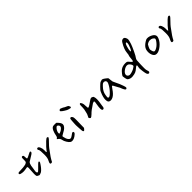

<svg xmlns="http://www.w3.org/2000/svg" viewBox="200 -1579 2514 2514"><g transform="rotate(-45 1456.5 -322.0)"><path d="M329.1 -418Q321.3 -418 287.1 -399.4Q252.9 -380.9 245.1 -380.9Q242.2 -380.9 238.8 -384.3Q235.4 -387.7 235.4 -412.1Q235.4 -436.5 229.5 -441.4Q227.5 -443.4 224.6 -444.8Q221.7 -446.3 218.8 -446.8Q215.8 -447.3 215.8 -447.3Q199.2 -447.3 199.2 -422.9Q199.2 -375 196.3 -364.7Q193.4 -354.5 177.7 -347.7Q172.9 -344.7 172.9 -344.7Q126 -331.1 47.9 -331.1Q46.9 -331.1 46.4 -331.1Q45.9 -331.1 45.9 -331.1Q34.2 -331.1 27.8 -326.2Q21.5 -321.3 21.5 -315.4Q21.5 -300.8 45.9 -296.9Q64.5 -292 85.9 -292Q106.4 -292 129.4 -296.4Q152.3 -300.8 156.2 -300.8Q168 -300.8 168 -282.2Q168 -267.6 165 -229Q162.1 -190.4 162.1 -173.8Q162.1 -149.4 166 -132.8Q169.9 -127 176.8 -123Q183.6 -119.1 191.4 -116.2Q199.2 -113.3 200.2 -112.3Q205.1 -112.3 210 -113.3Q214.8 -114.3 217.8 -115.7Q220.7 -117.2 223.1 -118.2Q225.6 -119.1 225.6 -119.1Q240.2 -121.1 261.2 -142.1Q282.2 -163.1 295.9 -182.6Q296.9 -184.6 311.5 -205.1Q326.2 -225.6 326.2 -234.4Q326.2 -239.3 323.2 -242.2Q320.3 -245.1 317.4 -245.1Q305.7 -245.1 244.1 -179.7Q221.7 -155.3 211.9 -155.3Q197.3 -155.3 197.3 -185.5Q197.3 -196.3 200.2 -204.1Q202.1 -213.9 206.1 -241.2Q209 -264.6 210.9 -276.4Q212.9 -288.1 218.8 -303.7Q224.6 -319.3 233.4 -326.2Q256.8 -342.8 300.8 -368.2Q338.9 -389.6 338.9 -406.2Q338.9 -410.2 335.9 -414.1Q333 -418 329.1 -418Z M475.6 -276.4Q475.6 -278.3 476.1 -284.2Q476.6 -290 476.6 -296.9Q476.6 -331.1 464.8 -357.4Q453.1 -383.8 436.5 -383.8Q429.7 -383.8 424.8 -378.9Q419.9 -374 419.9 -368.2Q419.9 -358.4 427.7 -350.6Q436.5 -336.9 436.5 -254.9Q436.5 -192.4 417 -160.2Q405.3 -137.7 405.3 -127Q405.3 -113.3 422.9 -113.3Q433.6 -113.3 439.5 -120.1Q441.4 -124 455.1 -148.9Q468.8 -173.8 473.6 -178.7Q478.5 -183.6 511.7 -231.4Q544.9 -279.3 558.6 -293Q605.5 -340.8 619.6 -357.4Q633.8 -374 633.8 -380.9Q633.8 -384.8 627.9 -388.7Q622.1 -392.6 618.2 -392.6Q614.3 -392.6 603.5 -386.7Q592.8 -379.9 579.1 -366.7Q565.4 -353.5 549.3 -336.4Q533.2 -319.3 525.4 -312.5Q514.6 -301.8 501 -283.2Q487.3 -264.6 482.4 -258.8H481.4Q481.4 -258.8 481.4 -258.8Q481.4 -258.8 480 -260.7Q478.5 -262.7 477.1 -267.1Q475.6 -271.5 475.6 -276.4Z M903.3 -204.1Q895.5 -204.1 870.1 -184.1Q844.7 -164.1 829.1 -164.1Q813.5 -164.1 798.8 -183.1Q784.2 -202.1 777.3 -237.3Q773.4 -250 773.4 -254.9Q773.4 -263.7 787.1 -269.5Q796.9 -274.4 803.7 -279.3Q829.1 -293 844.7 -303.2Q860.4 -313.5 874.5 -330.6Q888.7 -347.7 888.7 -365.2Q888.7 -390.6 861.3 -419.9Q861.3 -420.9 856 -426.8Q850.6 -432.6 845.2 -437.5Q839.8 -442.4 839.8 -441.4Q813.5 -442.4 813.5 -442.4Q786.1 -442.4 777.3 -438.5Q737.3 -420.9 718.8 -317.4Q715.8 -300.8 705.1 -293.9Q695.3 -289.1 695.3 -285.2Q695.3 -282.2 704.6 -276.9Q713.9 -271.5 724.1 -259.3Q734.4 -247.1 737.3 -227.5Q740.2 -205.1 759.3 -173.8Q778.3 -142.6 795.9 -131.8Q806.6 -125 821.3 -125Q859.4 -125 901.4 -162.1Q912.1 -171.9 915 -176.3Q918 -180.7 918 -187.5Q918 -199.2 912.1 -201.2Q907.2 -204.1 903.3 -204.1ZM818.4 -405.3Q827.1 -405.3 836.4 -395Q845.7 -384.8 845.7 -373Q845.7 -358.4 829.6 -343.8Q813.5 -329.1 800.3 -322.8Q787.1 -316.4 773.4 -311.5Q765.6 -311.5 765.6 -324.2Q765.6 -350.6 787.1 -380.9Q804.7 -405.3 818.4 -405.3Z M991.2 -505.9Q998 -496.1 1030.3 -476.1Q1062.5 -456.1 1072.3 -454.1Q1081.1 -453.1 1090.8 -449.2Q1100.6 -445.3 1106.4 -445.3Q1122.1 -445.3 1122.1 -456.1Q1122.1 -461.9 1117.2 -470.7Q1112.3 -482.4 1107.4 -486.8Q1102.5 -491.2 1082 -499Q1059.6 -507.8 1052.7 -514.6Q1046.9 -518.6 1037.1 -522.9Q1027.3 -527.3 1017.6 -531.2Q1007.8 -535.2 1006.8 -535.2Q997.1 -535.2 990.2 -528.3Q983.4 -521.5 983.4 -516.6Q983.4 -512.7 991.2 -505.9ZM1039.1 -350.6Q1032.2 -358.4 1023.4 -358.4Q1014.6 -358.4 1009.8 -350.6Q1006.8 -345.7 1004.4 -316.9Q1002 -288.1 1001 -264.6Q1000 -241.2 1000 -236.3Q1000 -227.5 1002.9 -178.7Q1004.9 -122.1 1011.7 -115.2Q1017.6 -109.4 1021.5 -109.4Q1029.3 -109.4 1040 -124Q1041 -123 1050.8 -137.7Q1053.7 -267.6 1053.7 -286.1Q1053.7 -318.4 1050.8 -329.6Q1047.9 -340.8 1039.1 -350.6Z M1269.5 -324.2Q1269.5 -362.3 1262.7 -376Q1252 -402.3 1241.2 -402.3Q1238.3 -402.3 1231.4 -396.5Q1226.6 -392.6 1226.6 -350.6Q1226.6 -346.7 1226.6 -342.8Q1226.6 -308.6 1215.8 -270.5Q1212.9 -256.8 1210.9 -250Q1209 -237.3 1198.2 -216.8Q1187.5 -196.3 1185.5 -190.4Q1185.5 -184.6 1192.9 -176.3Q1200.2 -168 1206.1 -167H1208Q1216.8 -167 1247.1 -195.3Q1278.3 -229.5 1362.3 -283.2Q1377 -290 1382.8 -290Q1392.6 -290 1392.6 -276.4Q1392.6 -271.5 1385.7 -231.9Q1378.9 -192.4 1378.9 -168.9Q1378.9 -130.9 1397.5 -130.9Q1406.2 -130.9 1414.1 -137.7Q1421.9 -145.5 1423.8 -177.7Q1424.8 -185.5 1427.7 -202.1Q1436.5 -254.9 1436.5 -281.2Q1436.5 -310.5 1428.7 -331.1Q1426.8 -336.9 1420.9 -340.8Q1415 -344.7 1408.2 -347.2Q1401.4 -349.6 1399.4 -350.6Q1380.9 -350.6 1360.4 -334Q1338.9 -317.4 1313 -301.3Q1287.1 -285.2 1279.3 -285.2Q1273.4 -285.2 1272 -292.5Q1270.5 -299.8 1269.5 -324.2Z M1815.4 -124Q1815.4 -133.8 1805.7 -162.1Q1790 -210 1763.7 -261.7Q1748 -292 1745.1 -301.8Q1742.2 -311.5 1740.2 -336.9Q1739.3 -361.3 1737.3 -367.2Q1735.4 -373 1728.5 -378.9Q1727.5 -379.9 1720.7 -385.3Q1713.9 -390.6 1709.5 -394Q1705.1 -397.5 1697.8 -402.8Q1690.4 -408.2 1685.1 -411.1Q1679.7 -414.1 1673.8 -416.5Q1668 -418.9 1664.1 -418.9Q1663.1 -418.9 1662.1 -418.9Q1634.8 -413.1 1625 -407.2Q1615.2 -401.4 1583 -370.1Q1562.5 -349.6 1553.7 -338.9Q1544.9 -328.1 1538.1 -311.5Q1508.8 -245.1 1508.8 -200.2Q1508.8 -185.5 1511.7 -172.9Q1519.5 -143.6 1554.7 -143.6Q1574.2 -143.6 1595.7 -155.3Q1633.8 -175.8 1671.9 -233.4Q1675.8 -238.3 1682.6 -248Q1694.3 -266.6 1700.2 -266.6Q1709 -266.6 1723.6 -234.4Q1728.5 -221.7 1739.7 -204.6Q1751 -187.5 1755.9 -175.8Q1781.2 -105.5 1797.9 -105.5Q1799.8 -105.5 1803.2 -106.4Q1806.6 -107.4 1811 -111.8Q1815.4 -116.2 1815.4 -124ZM1549.8 -209Q1549.8 -217.8 1554.7 -245.1Q1562.5 -297.9 1606.4 -343.8Q1627.9 -367.2 1637.2 -373Q1646.5 -378.9 1660.2 -378.9Q1660.2 -378.9 1660.2 -378.9Q1691.4 -375 1691.4 -346.7Q1691.4 -333 1681.6 -316.4Q1658.2 -268.6 1619.1 -228.5Q1583 -190.4 1565.4 -190.4Q1549.8 -190.4 1549.8 -209Z M2239.3 -602.5Q2228.5 -602.5 2217.3 -596.2Q2206.1 -589.8 2202.1 -582Q2200.2 -579.1 2195.3 -572.3Q2147.5 -494.1 2143.6 -435.5Q2141.6 -400.4 2132.8 -382.8Q2129.9 -376 2128.9 -354Q2127.9 -332 2125 -315.9Q2122.1 -299.8 2113.3 -299.8Q2112.3 -299.8 2112.3 -299.8Q2108.4 -299.8 2088.9 -322.3Q2071.3 -344.7 2062.5 -349.6Q2053.7 -354.5 2030.3 -354.5Q1977.5 -354.5 1941.4 -327.1Q1926.8 -315.4 1906.2 -290Q1885.7 -264.6 1885.7 -255.9Q1885.7 -246.1 1890.6 -222.7Q1895.5 -199.2 1900.4 -189.5Q1903.3 -181.6 1923.8 -171.9Q1942.4 -163.1 1959 -163.1Q1964.8 -163.1 1973.6 -163.1Q2014.6 -167 2036.1 -176.3Q2057.6 -185.5 2083 -208Q2106.4 -228.5 2114.3 -228.5Q2121.1 -228.5 2121.1 -217.8Q2121.1 -210 2116.2 -191.4Q2116.2 -191.4 2114.3 -169.9Q2114.3 -157.2 2120.1 -116.2Q2126 -75.2 2132.3 -60.5Q2138.7 -45.9 2150.4 -42Q2150.4 -42 2156.2 -41Q2158.2 -41 2161.6 -42Q2165 -43 2169.4 -47.9Q2173.8 -52.7 2173.8 -59.6Q2173.8 -68.4 2167 -86.9Q2161.1 -102.5 2161.1 -130.9Q2161.1 -140.6 2162.1 -193.4Q2164.1 -259.8 2166.5 -275.9Q2168.9 -292 2179.7 -306.6Q2191.4 -319.3 2221.2 -381.8Q2251 -444.3 2262.7 -478.5Q2279.3 -530.3 2279.3 -546.9Q2279.3 -564.5 2268.6 -583.5Q2257.8 -602.5 2239.3 -602.5ZM2229.5 -538.1Q2238.3 -538.1 2238.3 -521.5Q2238.3 -496.1 2216.8 -447.3Q2201.2 -413.1 2193.4 -413.1Q2188.5 -413.1 2188.5 -422.9Q2188.5 -448.2 2202.1 -493.2Q2215.8 -538.1 2229.5 -538.1ZM2083 -261.7Q2083 -252.9 2075.2 -246.1Q2067.4 -239.3 2046.9 -227.5Q2030.3 -218.8 2005.9 -211.4Q1981.4 -204.1 1965.8 -204.1Q1954.1 -204.1 1941.4 -213.9Q1928.7 -223.6 1928.7 -239.3Q1928.7 -267.6 1962.4 -293Q1996.1 -318.4 2024.4 -319.3Q2048.8 -319.3 2065.9 -297.9Q2083 -276.4 2083 -261.7Z M2467.8 -382.8Q2453.1 -382.8 2442.4 -377.9Q2395.5 -353.5 2370.6 -323.2Q2345.7 -293 2345.7 -246.1Q2345.7 -208 2362.3 -178.7Q2378.9 -149.4 2411.1 -149.4Q2450.2 -149.4 2500 -189.5Q2549.8 -229.5 2568.4 -277.3Q2576.2 -296.9 2576.2 -308.6Q2576.2 -339.8 2539.6 -361.3Q2502.9 -382.8 2467.8 -382.8ZM2514.6 -261.7Q2479.5 -215.8 2436.5 -198.2Q2424.8 -193.4 2418 -193.4Q2401.4 -193.4 2392.6 -222.7Q2386.7 -243.2 2386.7 -252Q2386.7 -262.7 2401.4 -293Q2411.1 -313.5 2416 -318.8Q2420.9 -324.2 2431.6 -329.1Q2439.5 -332 2445.3 -335Q2455.1 -339.8 2470.7 -339.8Q2496.1 -339.8 2513.7 -329.1Q2536.1 -314.5 2536.1 -300.8Q2536.1 -289.1 2514.6 -261.7Z M2724.6 -276.4Q2724.6 -278.3 2725.1 -284.2Q2725.6 -290 2725.6 -296.9Q2725.6 -331.1 2713.9 -357.4Q2702.1 -383.8 2685.5 -383.8Q2678.7 -383.8 2673.8 -378.9Q2668.9 -374 2668.9 -368.2Q2668.9 -358.4 2676.8 -350.6Q2685.5 -336.9 2685.5 -254.9Q2685.5 -192.4 2666 -160.2Q2654.3 -137.7 2654.3 -127Q2654.3 -113.3 2671.9 -113.3Q2682.6 -113.3 2688.5 -120.1Q2690.4 -124 2704.1 -148.9Q2717.8 -173.8 2722.7 -178.7Q2727.5 -183.6 2760.7 -231.4Q2793.9 -279.3 2807.6 -293Q2854.5 -340.8 2868.7 -357.4Q2882.8 -374 2882.8 -380.9Q2882.8 -384.8 2877 -388.7Q2871.1 -392.6 2867.2 -392.6Q2863.3 -392.6 2852.5 -386.7Q2841.8 -379.9 2828.1 -366.7Q2814.5 -353.5 2798.3 -336.4Q2782.2 -319.3 2774.4 -312.5Q2763.7 -301.8 2750 -283.2Q2736.3 -264.6 2731.4 -258.8H2730.5Q2730.5 -258.8 2730.5 -258.8Q2730.5 -258.8 2729 -260.7Q2727.5 -262.7 2726.1 -267.1Q2724.6 -271.5 2724.6 -276.4Z"/></g></svg>

Font: 辰宇落雁體 Thin Monospaced
Style: Regular
Weight: 100
Designer: Written by Liu, Wei-Chen; Created by Wang, Li-Yu.
Version: Version 1.000